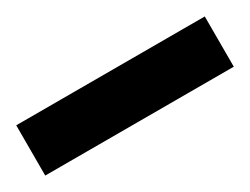

<svg xmlns="http://www.w3.org/2000/svg" viewBox="-27 -112 418 321"><g transform="rotate(-30 182.0 48.5)"><path d="M364 97H0V0H364Z"/></g></svg>

Font: exo2condensed_b
Style: Bold
Weight: 700
Width: 3
Designer: Natanael Gama
Version: Version 1.001;PS 001.001;hotconv 1.0.70;makeotf.lib2.5.58329